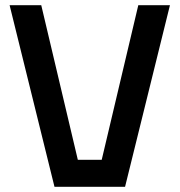

<svg xmlns="http://www.w3.org/2000/svg" viewBox="-20 -720 692 740"><path d="M190 0 17 -700H139L280 -104H372L513 -700H635L462 0Z"/></svg>

Font: Tektur Medium
Style: Regular
Weight: 500
Designer: Adam Jagosz
Foundry: Adam Jagosz
Version: Version 1.005;gftools[0.9.30]